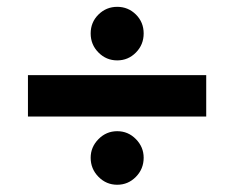

<svg xmlns="http://www.w3.org/2000/svg" viewBox="-20 -523 672 551"><path d="M60.2 -188.6V-307.4H571.8V-188.6ZM316.4 7.2Q285 7.2 262.6 -15.6Q240.2 -38.3 240.2 -70.3Q240.2 -101 262.6 -123.7Q285 -146.5 316.4 -146.5Q347.8 -146.5 370.1 -123.7Q392.3 -101 392.3 -70.3Q392.3 -38.3 370.1 -15.6Q347.8 7.2 316.4 7.2ZM316.4 -349.7Q285 -349.7 262.6 -372.3Q240.2 -394.8 240.2 -427Q240.2 -459.2 262.6 -481.3Q285 -503.4 316.4 -503.4Q347.8 -503.4 370.1 -481.3Q392.3 -459.2 392.3 -427Q392.3 -394.8 370.1 -372.3Q347.8 -349.7 316.4 -349.7Z"/></svg>

Font: Atkinson Hyperlegible Mono ExtraLight
Style: Regular
Weight: 200
Monospace: yes
Designer: Elliott Scott, Megan Eiswerth, Linus Boman, Theodore Petrosky, Letters from Sweden
Foundry: Applied Design Works, Letters from Sweden
Version: Version 2.001